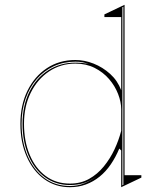

<svg xmlns="http://www.w3.org/2000/svg" viewBox="-20 -765 659 800"><path d="M271 15Q211 15 164.5 -18.5Q118 -52 91.5 -112Q65 -172 65 -249Q65 -327 94.5 -387Q124 -447 175.5 -481Q227 -515 294 -515Q332 -515 370 -500Q408 -485 439 -457Q470 -429 485 -389V-694H415V-705L499 -745V-35H569V-25L485 15V-138L477 -146Q462 -110 441.5 -80Q421 -50 395 -29Q369 -8 338 3.5Q307 15 271 15ZM271 10Q304 10 332 -1.5Q360 -13 382 -29Q354 -10 328.5 -2Q303 6 271 6Q212 6 167.5 -26.5Q123 -59 98.5 -117Q74 -175 74 -249Q74 -324 102 -381.5Q130 -439 180 -471.5Q230 -504 294 -504Q310 -504 324.5 -502.5Q339 -501 350 -498Q325 -508 294 -508Q245 -508 204 -489Q163 -470 133 -435.5Q103 -401 86.5 -353.5Q70 -306 70 -249Q70 -173 95.5 -114.5Q121 -56 166 -23Q211 10 271 10ZM271 0Q316 0 351 -19.5Q386 -39 412.5 -71.5Q439 -104 457 -142.5Q475 -181 485 -220V-310Q485 -340 472 -373.5Q459 -407 434.5 -435.5Q410 -464 374.5 -482Q339 -500 294 -500Q233 -500 184.5 -467.5Q136 -435 108 -378.5Q80 -322 80 -249Q80 -177 103.5 -120.5Q127 -64 170 -32Q213 0 271 0ZM490 7 494 5V-737L490 -735Z"/></svg>

Font: Kalnia Glaze Thin
Style: Regular
Weight: 100
Version: Version 1.110